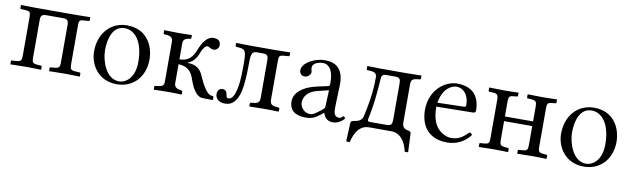

<svg xmlns="http://www.w3.org/2000/svg" viewBox="-39 -843 4524 1377"><g transform="rotate(10 2223.5 -154.5)"><path d="M106 -351V-76C106 -41 101 -31 65 -29L35 -27C31 -27 29 -25 29 -22V0L31 2C31 2 99 0 143 0C186 0 252 2 252 2L253 0V-21C253 -25 251 -27 248 -27L221 -29C187 -32 181 -38 181 -76V-351C181 -386 201 -390 222 -390H343C363 -390 384 -388 384 -351V-76C384 -41 379 -32 343 -29L316 -27C313 -27 311 -25 311 -22V0L312 2C312 2 379 0 422 0C466 0 534 2 534 2L535 0V-21C535 -25 533 -27 529 -27L499 -29C464 -31 458 -38 458 -76V-352C458 -393 461 -398 499 -400L529 -402C533 -402 535 -404 535 -408V-429L534 -431C534 -431 464 -429 419 -429H142C99 -429 32 -431 32 -431L30 -429V-407C30 -403 32 -402 35 -402L65 -400C101 -398 106 -393 106 -351Z M604 -195C604 -98 669 10 804 10C865 10 911 -12 944 -44C987 -86 1006 -146 1006 -204C1006 -303 952 -419 806 -419C743 -419 692 -393 657 -352C622 -311 604 -255 604 -195ZM792 -396C874 -396 930 -311 930 -174C930 -54 863 -13 818 -13C719 -13 680 -144 680 -217C680 -300 706 -396 792 -396Z M1073 0 1075 2C1075 2 1143 0 1178 0C1217 0 1275 2 1275 2L1277 0V-19C1277 -24 1273 -26 1269 -27C1247 -30 1217 -36 1217 -69V-209C1292 -204 1314 -168 1333 -113C1348 -69 1379 0 1429 1L1501 2L1504 0V-18C1504 -25 1497 -27 1493 -27L1485 -28C1449 -33 1408 -120 1392 -158C1372 -207 1335 -229 1281 -229V-233C1318 -244 1342 -278 1356 -318C1367 -349 1386 -371 1396 -371C1405 -371 1412 -368 1418 -364C1425 -359 1434 -355 1446 -355C1467 -355 1484 -373 1484 -393C1484 -417 1473 -438 1432 -438C1384 -438 1352 -384 1334 -337C1313 -282 1284 -244 1217 -244V-358C1217 -394 1238 -399 1267 -402C1271 -402 1275 -407 1275 -412V-429L1273 -431C1273 -431 1217 -429 1178 -429C1143 -429 1075 -431 1075 -431L1073 -429V-410C1073 -405 1076 -403 1081 -402L1100 -400C1132 -397 1142 -384 1142 -356V-71C1142 -43 1135 -33 1100 -29L1081 -27C1076 -26 1073 -24 1073 -19Z M1522 -46C1522 -15 1548 12 1592 12C1640 12 1668 -14 1689 -68C1708 -116 1713 -218 1713 -286C1713 -364 1716 -390 1754 -390H1799C1835 -390 1839 -376 1839 -342V-74C1839 -45 1831 -33 1796 -29L1777 -27C1772 -26 1769 -24 1769 -19V0L1771 2C1771 2 1839 0 1875 0C1914 0 1982 2 1982 2L1984 0V-19C1984 -24 1980 -27 1976 -27L1957 -29C1925 -32 1914 -45 1914 -74V-353C1914 -391 1917 -397 1955 -400L1983 -402C1989 -402 1991 -404 1991 -409V-429L1988 -431C1988 -431 1920 -429 1877 -429H1703C1663 -429 1600 -431 1600 -431L1597 -429V-413C1597 -404 1601 -403 1618 -402C1674 -399 1677 -384 1677 -279C1677 -174 1670 -119 1656 -78C1644 -42 1628 -29 1612 -29C1600 -29 1596 -37 1594 -50C1591 -69 1586 -88 1559 -88C1535 -88 1522 -68 1522 -46Z M2307 -46C2313 -26 2328 10 2379 10C2426 10 2460 -28 2460 -33C2460 -40 2450 -46 2446 -46C2440 -46 2437 -30 2417 -30C2380 -30 2375 -60 2377 -115L2382 -257C2387 -391 2316 -419 2246 -419C2168 -419 2084 -369 2084 -318C2084 -295 2100 -279 2122 -279C2150 -279 2166 -304 2166 -316C2166 -323 2165 -329 2163 -333C2162 -336 2161 -342 2161 -352C2161 -382 2202 -397 2238 -397C2270 -397 2313 -371 2313 -263C2313 -256 2311 -243 2308 -242L2218 -222C2125 -201 2061 -153 2061 -88C2061 -15 2113 10 2180 10C2224 10 2244 1 2286 -31L2305 -46ZM2312 -212 2307 -95C2307 -83 2302 -77 2294 -71C2269 -51 2235 -20 2208 -20C2160 -20 2134 -62 2134 -92C2134 -130 2159 -175 2230 -192Z M2497 128 2523 129C2531 92 2557 0 2641 0H2803C2886 0 2915 88 2923 128H2948L2942 -6C2942 -20 2935 -24 2917 -27C2900 -30 2877 -39 2877 -76V-353C2877 -387 2887 -396 2923 -400L2940 -402C2943 -402 2947 -405 2947 -409V-429L2946 -431C2946 -431 2873 -429 2840 -429H2650C2633 -429 2555 -431 2555 -431L2552 -429V-407C2552 -403 2555 -402 2559 -402L2586 -400C2621 -397 2627 -377 2627 -365C2627 -246 2609 -155 2590 -70C2584 -43 2557 -30 2531 -27C2517 -25 2504 -23 2503 -5ZM2624 -51C2624 -68 2649 -137 2663 -365C2663 -369 2668 -391 2691 -391H2762C2799 -391 2802 -376 2802 -342V-88C2802 -55 2799 -39 2762 -39H2643C2633 -39 2624 -40 2624 -51Z M3357 -89C3322 -53 3289 -27 3234 -27C3200 -27 3150 -47 3120 -96C3101 -127 3090 -175 3090 -230L3358 -234C3369 -234 3376 -241 3376 -251C3376 -331 3343 -419 3210 -419C3120 -419 3014 -338 3014 -193C3014 -140 3028 -87 3059 -51C3091 -13 3141 10 3210 10C3282 10 3339 -23 3377 -73C3374 -83 3368 -88 3357 -89ZM3093 -259C3111 -367 3174 -396 3210 -396C3256 -396 3300 -357 3300 -277C3300 -268 3296 -264 3286 -264Z M3792 -77C3792 -39 3788 -32 3751 -29L3725 -27C3722 -27 3720 -25 3720 -22V0L3721 2C3751 1 3793 0 3829 0C3866 0 3902 1 3932 2L3934 0V-21C3934 -25 3932 -27 3928 -27L3908 -29C3875 -32 3867 -37 3867 -77V-353C3867 -394 3875 -397 3908 -400L3928 -402C3932 -402 3934 -404 3934 -408V-429L3933 -431C3903 -430 3866 -429 3829 -429C3793 -429 3752 -430 3722 -431L3720 -429V-407C3720 -403 3722 -402 3725 -402L3751 -400C3784 -398 3792 -391 3792 -353V-246H3587V-353C3587 -394 3595 -397 3628 -400L3648 -402C3652 -402 3654 -404 3654 -408V-429L3653 -431C3623 -430 3585 -429 3548 -429C3512 -429 3472 -430 3442 -431L3440 -429V-407C3440 -403 3442 -402 3445 -402L3471 -400C3504 -398 3512 -391 3512 -353V-77C3512 -39 3508 -32 3471 -29L3445 -27C3442 -27 3440 -25 3440 -22V0L3441 2C3471 1 3512 0 3548 0C3585 0 3622 1 3652 2L3654 0V-21C3654 -25 3652 -27 3648 -27L3628 -29C3595 -32 3587 -37 3587 -77V-212H3792Z M4005 -195C4005 -98 4070 10 4205 10C4266 10 4312 -12 4345 -44C4388 -86 4407 -146 4407 -204C4407 -303 4353 -419 4207 -419C4144 -419 4093 -393 4058 -352C4023 -311 4005 -255 4005 -195ZM4193 -396C4275 -396 4331 -311 4331 -174C4331 -54 4264 -13 4219 -13C4120 -13 4081 -144 4081 -217C4081 -300 4107 -396 4193 -396Z"/></g></svg>

Font: Libertinus Serif Display
Style: Regular
Weight: 400
Designer: Philipp H. Poll, Khaled Hosny
Foundry: Caleb Maclennan
Version: Version 7.050;RELEASE